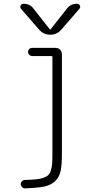

<svg xmlns="http://www.w3.org/2000/svg" viewBox="-20 -775 540 1025"><path d="M188.5 -617.2 91.8 -728.5Q85.9 -735.4 90.3 -745.1Q94.7 -754.9 104.5 -754.9Q140.6 -754.9 159.2 -728.5L246.1 -618.2Q247.1 -617.2 248 -617.2L250 -618.2L336.9 -728.5Q356.4 -754.9 391.6 -754.9Q401.4 -754.9 406.2 -745.6Q411.1 -736.3 404.3 -728.5L307.6 -617.2Q284.2 -589.8 250 -589.8H246.1Q212.9 -589.8 188.5 -617.2ZM113.3 185.5Q148.4 184.6 170.4 182.6Q192.4 180.7 210 174.8Q227.5 168.9 236.8 160.6Q246.1 152.3 251.5 135.3Q256.8 118.2 258.3 98.6Q259.8 79.1 259.8 46.9V-470.7Q259.8 -475.6 254.9 -475.6H152.3Q143.6 -475.6 136.7 -482.4Q129.9 -489.3 129.9 -498Q129.9 -506.8 136.2 -513.2Q142.6 -519.5 152.3 -519.5H276.4Q291 -519.5 300.8 -509.8Q310.5 -500 310.5 -485.4V46.9Q310.5 104.5 303.7 137.7Q296.9 170.9 273.9 192.4Q251 213.9 214.4 221.2Q177.7 228.5 113.3 230.5Q104.5 230.5 97.7 223.6Q90.8 216.8 90.8 208Q90.8 199.2 97.7 192.4Q104.5 185.5 113.3 185.5Z"/></svg>

Font: Rounded-L Mgen+ 1m light
Style: Regular
Weight: 200
Designer: [Source Han Sans]
Ryoko NISHIZUKA  (kana & ideographs); Paul D. Hunt (Latin, Greek & Cyrillic); Wenlong ZHANG  (bopomofo
Version: Version 1.059.20150602